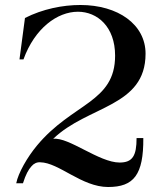

<svg xmlns="http://www.w3.org/2000/svg" viewBox="-20 -734 657 769"><path d="M413 15C516 15 555 -34 554 -181H527C527 -110 511 -83 459 -83C377 -83 255 -186 193 -178C332 -312 563 -305 563 -519C563 -636 453 -714 302 -714C231 -714 151 -698 80 -662L58 -496H74C119 -621 210 -687 292 -687C370 -687 441 -627 441 -511C441 -323 270 -322 128 -151C89 -104 53 -41 45 0H72C83 -35 94 -55 106 -68C115 -79 128 -85 141 -84C216 -83 307 15 413 15Z"/></svg>

Font: Sprat Medium
Style: Regular
Weight: 500
Designer: Ethan Nakache
Foundry: Collletttivo
Version: Version 2.000;Glyphs 3.2 (3217)